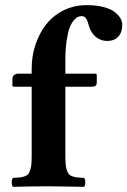

<svg xmlns="http://www.w3.org/2000/svg" viewBox="-20 -718 491 740"><path d="M50.8 -434.1H102.1V-454.1Q102.1 -501.5 116.5 -545.2Q130.9 -588.9 157.2 -623Q183.6 -657.2 224.4 -677.7Q265.1 -698.2 314 -698.2Q351.6 -698.2 379.9 -690.7Q408.2 -683.1 422.9 -671.1Q437.5 -659.2 444.3 -647.2Q451.2 -635.3 451.2 -624Q451.2 -592.8 435.5 -576.4Q419.9 -560.1 394 -560.1Q367.7 -560.1 348.9 -576.2Q330.1 -592.3 323.2 -617.2Q318.8 -631.8 316.4 -638.4Q314 -645 308.6 -650.4Q303.2 -655.8 294.9 -655.8Q287.1 -655.8 279.8 -652.6Q272.5 -649.4 263.4 -638.4Q254.4 -627.4 247.8 -609.6Q241.2 -591.8 236.6 -559.6Q231.9 -527.3 231.9 -484.9V-434.1H347.2Q353 -434.1 353 -428.2V-400.9Q353 -391.1 348.6 -387.5Q344.2 -383.8 331.1 -383.8H231.9V-122.1Q231.9 -100.6 232.9 -86.9Q233.9 -73.2 237.5 -62.7Q241.2 -52.2 245.1 -47.1Q249 -42 258.5 -38.6Q268.1 -35.2 277.3 -34.2Q286.6 -33.2 304.2 -32.2Q308.6 -27.8 308.6 -15.1Q308.6 -2.4 304.2 2Q281.7 1.5 235.6 1Q189.5 0.5 167 0Q113.8 0 29.8 2Q25.4 -2.4 25.4 -15.1Q25.4 -27.8 29.8 -32.2Q47.4 -33.2 56.6 -34.2Q65.9 -35.2 75.4 -38.6Q85 -42 88.9 -47.1Q92.8 -52.2 96.4 -62.7Q100.1 -73.2 101.1 -86.9Q102.1 -100.6 102.1 -122.1V-383.8H34.2Q27.8 -383.8 27.8 -389.2V-414.1Q27.8 -421.4 33.4 -427.7Q39.1 -434.1 50.8 -434.1Z"/></svg>

Font: Common Serif
Style: Bold
Weight: 700
Designer: Philipp H. Poll, Khaled Hosny
Foundry: Stefan Peev, Context Ltd.
Version: Version 1.026